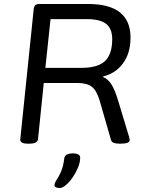

<svg xmlns="http://www.w3.org/2000/svg" viewBox="-20 -720 711 965"><path d="M119 2Q79 2 82 -21L149 -670Q150 -685 156 -692.5Q162 -700 178 -700H423Q636 -700 636 -531Q636 -453 598.5 -402Q561 -351 499 -336V-332Q523 -323 540 -296Q557 -269 572 -220L630 -28Q632 -21 632 -16Q631 2 588 2H578Q563 2 552 -2Q541 -6 538 -16L481 -214Q466 -265 441.5 -284Q417 -303 367 -303H200L171 -20Q169 -9 159 -3.5Q149 2 127 2ZM208 -379H390Q472 -379 508 -413.5Q544 -448 544 -523Q544 -576 513.5 -600Q483 -624 415 -624H234ZM279 225Q271 225 262.5 222Q254 219 254 211Q254 200 264 185Q274 170 286 144Q298 118 303 76Q306 51 346 51Q383 51 383 73Q383 95 372.5 121Q362 147 346 170.5Q330 194 312 209.5Q294 225 279 225Z"/></svg>

Font: Asap Semi Expanded Semi Expanded Regular
Style: Italic
Weight: 400
Width: 6
Italic angle: -6°
Designer: Pablo Cosgaya
Foundry: Omnibus-Type
Version: Version 3.001; ttfautohint (v1.8.4.7-5d5b)